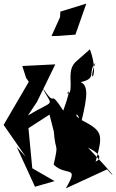

<svg xmlns="http://www.w3.org/2000/svg" viewBox="-38 -1011 641 1059"><path d="M259 -285C268 -162 287 -233 258 -103C327 -35 403 -105 325 28L553 -77C594 -28 619 -16 447 -197C575 -135 463 -111 490 -122C532 -273 528 -288 412 -349C346 -387 415 -409 400 -292C433 -437 462 -535 407 -558C501 -579 442 -611 488 -664C438 -535 516 -581 458 -739L383 -673C329 -626 363 -551 347 -502C308 -465 377 -584 311 -401C222 -538 283 -400 196 -527C252 -414 271 -468 116 -374L166 -449L267 -656L85 -647L106 -581L121 -560L-18 -322L105 -145L54 -201L155 19L263 -12L140 -83L119 -304L235 -379ZM293 -916 246 -812 286 -813 378 -820 438 -991 295 -947Z"/></svg>

Font: Asimov Silicon
Style: Regular
Weight: 400
Designer: Google
Version: Version 2.000980; 2014